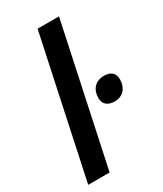

<svg xmlns="http://www.w3.org/2000/svg" viewBox="-191 -834 774 909"><g transform="rotate(-30 196.0 -380.0)"><path d="M12 0H129L291 -760H174ZM319 -279C365 -279 392 -312 392 -358C392 -394 369 -410 334 -410C286 -410 259 -377 259 -332C259 -296 283 -279 319 -279Z"/></g></svg>

Font: Noto Sans SemiCondensed SemiBold
Style: Italic
Weight: 600
Width: 4
Italic angle: -12°
Designer: Monotype Design Team
Foundry: Monotype Imaging Inc.
Version: Version 2.013